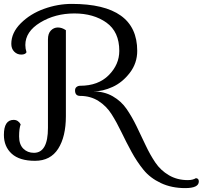

<svg xmlns="http://www.w3.org/2000/svg" viewBox="-109 -767 1040 985"><path d="M21 -536Q21 -517 27 -499Q21 -487 0 -487Q-21 -487 -36 -502Q-51 -517 -51 -542Q-51 -599 -2.5 -647.5Q46 -696 116.5 -721.5Q187 -747 259 -747Q595 -747 595 -506Q595 -443 557 -393.5Q519 -344 468.5 -321Q418 -298 370 -298Q426 -298 469.5 -273Q513 -248 540.5 -208Q568 -168 591.5 -119.5Q615 -71 638 -22Q661 27 688 67Q715 107 757.5 132Q800 157 855 157Q880 157 896 147Q911 148 911 164Q911 198 841 198Q771 198 716 172Q661 146 627 104Q593 62 565.5 11.5Q538 -39 514 -89Q490 -139 463.5 -181Q437 -223 396 -249Q355 -275 302 -275Q276 -275 276 -303Q276 -315 284 -321Q292 -327 302 -327Q395 -327 449 -381.5Q503 -436 503 -506Q503 -604 437 -651Q371 -698 272.5 -698Q174 -698 97.5 -651.5Q21 -605 21 -536ZM229 -612V-171Q229 -66 189.5 -4Q150 58 70.5 58Q-9 58 -49 21.5Q-89 -15 -89 -75Q-89 -152 -39 -152Q-27 -152 -18 -146Q-9 -140 -3 -129Q-11 -108 -11 -67Q-11 -26 10.5 -4.5Q32 17 65 17Q137 17 137 -111V-565Q137 -595 152 -610.5Q167 -626 188 -626Q209 -626 229 -612Z"/></svg>

Font: Sofia
Style: Regular
Weight: 400
Designer: Paula Nazal and Daniel Hernndez
Foundry: Paula Nazal, Daniel Hernndez
Version: Version 1.001